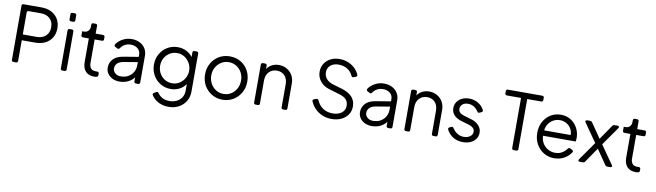

<svg xmlns="http://www.w3.org/2000/svg" viewBox="-45 -1489 8345 2442"><g transform="rotate(10 4127.0 -268.5)"><path d="M112 0Q88 0 88 -24V-721Q88 -745 112 -745H344Q417 -745 472 -716.5Q527 -688 557.5 -636.5Q588 -585 588 -517Q588 -449 557.5 -398Q527 -347 472.5 -318.5Q418 -290 344 -290H168V-24Q168 0 144 0ZM168 -365H348Q420 -365 464 -406Q508 -447 508 -518Q508 -589 464 -629.5Q420 -670 348 -670H192Q168 -670 168 -646Z M744 -635Q720 -635 720 -659V-721Q720 -745 744 -745H771Q795 -745 795 -721V-659Q795 -635 771 -635ZM744 0Q720 0 720 -24V-512Q720 -536 744 -536H771Q795 -536 795 -512V-24Q795 0 771 0Z M1154 6Q1082 6 1043 -36Q1004 -78 1004 -156V-461H929Q905 -461 905 -485V-536H930Q964 -536 984 -558.5Q1004 -581 1004 -615V-636Q1004 -660 1028 -660H1055Q1079 -660 1079 -636V-536H1173Q1197 -536 1197 -512V-485Q1197 -461 1173 -461H1079V-156Q1079 -116 1098 -90Q1117 -64 1167 -64H1180Q1205 -66 1205 -42V-22Q1205 1 1180 4Q1173 5 1166 5.5Q1159 6 1154 6Z M1482 12Q1431 12 1391 -7.5Q1351 -27 1328 -61Q1305 -95 1305 -139Q1305 -201 1346 -247Q1387 -293 1476 -308L1670 -340V-368Q1670 -416 1635 -446Q1600 -476 1544 -476Q1501 -476 1468 -457.5Q1435 -439 1415 -409Q1401 -388 1382 -399L1356 -413Q1346 -418 1343 -427Q1340 -436 1346 -446Q1375 -490 1429 -519Q1483 -548 1544 -548Q1603 -548 1648.5 -525Q1694 -502 1719.5 -461.5Q1745 -421 1745 -368V-24Q1745 0 1721 0H1694Q1670 0 1670 -24V-77Q1644 -38 1594 -13Q1544 12 1482 12ZM1385 -142Q1385 -106 1413.5 -81Q1442 -56 1487 -56Q1542 -56 1583 -79.5Q1624 -103 1647 -143Q1670 -183 1670 -232V-272L1494 -243Q1436 -233 1410.5 -206Q1385 -179 1385 -142Z M2153 220Q2077 220 2019.5 189.5Q1962 159 1931 109Q1919 90 1941 77L1968 62Q1987 51 2000 72Q2020 103 2058 124Q2096 145 2151 145Q2200 145 2241 126Q2282 107 2307 70Q2332 33 2332 -21V-107Q2302 -60 2251 -34Q2200 -8 2141 -8Q2066 -8 2006 -44Q1946 -80 1911.5 -141.5Q1877 -203 1877 -278Q1877 -354 1911.5 -415Q1946 -476 2005.5 -512Q2065 -548 2141 -548Q2200 -548 2250 -523Q2300 -498 2332 -455V-512Q2332 -536 2356 -536H2383Q2407 -536 2407 -512V-21Q2407 48 2374.5 102.5Q2342 157 2284.5 188.5Q2227 220 2153 220ZM2145 -83Q2197 -83 2239 -109.5Q2281 -136 2306.5 -180.5Q2332 -225 2332 -278Q2332 -331 2306.5 -375.5Q2281 -420 2239 -446.5Q2197 -473 2145 -473Q2092 -473 2049 -446.5Q2006 -420 1981.5 -376Q1957 -332 1957 -278Q1957 -225 1981.5 -180.5Q2006 -136 2048.5 -109.5Q2091 -83 2145 -83Z M2812 12Q2736 12 2674 -24.5Q2612 -61 2575.5 -124.5Q2539 -188 2539 -269Q2539 -349 2575 -412Q2611 -475 2672.5 -511.5Q2734 -548 2812 -548Q2890 -548 2951.5 -512Q3013 -476 3048.5 -413Q3084 -350 3084 -269Q3084 -187 3047 -123.5Q3010 -60 2948.5 -24Q2887 12 2812 12ZM2812 -63Q2866 -63 2909.5 -90Q2953 -117 2978.5 -164Q3004 -211 3004 -269Q3004 -327 2978.5 -373Q2953 -419 2909.5 -446Q2866 -473 2812 -473Q2758 -473 2714.5 -446Q2671 -419 2645 -373Q2619 -327 2619 -269Q2619 -211 2645 -164Q2671 -117 2714.5 -90Q2758 -63 2812 -63Z M3240 0Q3216 0 3216 -24V-512Q3216 -536 3240 -536H3267Q3291 -536 3291 -512V-470Q3315 -506 3355 -527Q3395 -548 3445 -548Q3502 -548 3547.5 -522Q3593 -496 3619.5 -450.5Q3646 -405 3646 -348V-24Q3646 0 3622 0H3595Q3571 0 3571 -24V-319Q3571 -392 3532.5 -432.5Q3494 -473 3432 -473Q3371 -473 3331 -432Q3291 -391 3291 -319V-24Q3291 0 3267 0Z M4221 12Q4155 12 4100 -11.5Q4045 -35 4005.5 -75.5Q3966 -116 3945 -166Q3936 -187 3959 -196L3987 -206Q4008 -213 4018 -192Q4046 -128 4098.5 -94Q4151 -60 4221 -60Q4293 -60 4337.5 -94Q4382 -128 4382 -184Q4382 -239 4352 -269Q4322 -299 4266 -315L4132 -355Q4053 -378 4010.5 -432Q3968 -486 3968 -555Q3968 -614 3997 -659.5Q4026 -705 4076.5 -731Q4127 -757 4191 -757Q4253 -757 4303.5 -736Q4354 -715 4390.5 -680Q4427 -645 4446 -601Q4456 -580 4433 -570L4407 -560Q4386 -551 4376 -573Q4350 -629 4302 -657Q4254 -685 4192 -685Q4128 -685 4088 -651.5Q4048 -618 4048 -561Q4048 -515 4077 -478.5Q4106 -442 4166 -424L4284 -389Q4372 -363 4417 -314Q4462 -265 4462 -191Q4462 -131 4431.5 -85.5Q4401 -40 4346.5 -14Q4292 12 4221 12Z M4740 12Q4689 12 4649 -7.5Q4609 -27 4586 -61Q4563 -95 4563 -139Q4563 -201 4604 -247Q4645 -293 4734 -308L4928 -340V-368Q4928 -416 4893 -446Q4858 -476 4802 -476Q4759 -476 4726 -457.5Q4693 -439 4673 -409Q4659 -388 4640 -399L4614 -413Q4604 -418 4601 -427Q4598 -436 4604 -446Q4633 -490 4687 -519Q4741 -548 4802 -548Q4861 -548 4906.5 -525Q4952 -502 4977.5 -461.5Q5003 -421 5003 -368V-24Q5003 0 4979 0H4952Q4928 0 4928 -24V-77Q4902 -38 4852 -13Q4802 12 4740 12ZM4643 -142Q4643 -106 4671.5 -81Q4700 -56 4745 -56Q4800 -56 4841 -79.5Q4882 -103 4905 -143Q4928 -183 4928 -232V-272L4752 -243Q4694 -233 4668.5 -206Q4643 -179 4643 -142Z M5181 0Q5157 0 5157 -24V-512Q5157 -536 5181 -536H5208Q5232 -536 5232 -512V-470Q5256 -506 5296 -527Q5336 -548 5386 -548Q5443 -548 5488.5 -522Q5534 -496 5560.5 -450.5Q5587 -405 5587 -348V-24Q5587 0 5563 0H5536Q5512 0 5512 -24V-319Q5512 -392 5473.5 -432.5Q5435 -473 5373 -473Q5312 -473 5272 -432Q5232 -391 5232 -319V-24Q5232 0 5208 0Z M5916 12Q5846 12 5791 -21Q5736 -54 5707 -111Q5696 -133 5718 -143L5739 -153Q5759 -162 5771 -142Q5796 -102 5833.5 -79Q5871 -56 5916 -56Q5964 -56 5997 -79.5Q6030 -103 6030 -141Q6030 -169 6014 -185.5Q5998 -202 5977 -211Q5956 -220 5940 -224L5863 -246Q5789 -267 5756 -305Q5723 -343 5723 -393Q5723 -440 5747 -475Q5771 -510 5812 -529Q5853 -548 5903 -548Q5965 -548 6016.5 -518.5Q6068 -489 6096 -436Q6107 -414 6084 -404L6062 -394Q6042 -384 6030 -405Q6008 -440 5974.5 -460Q5941 -480 5900 -480Q5855 -480 5828 -457Q5801 -434 5801 -399Q5801 -372 5815 -356Q5829 -340 5847.5 -332Q5866 -324 5880 -320L5969 -294Q6034 -275 6070.5 -235Q6107 -195 6107 -141Q6107 -97 6082.5 -62Q6058 -27 6015 -7.5Q5972 12 5916 12Z M6573 0Q6549 0 6549 -24V-670H6367Q6343 -670 6343 -694V-721Q6343 -745 6367 -745H6809Q6833 -745 6833 -721V-694Q6833 -670 6809 -670H6629V-24Q6629 0 6605 0Z M7095 12Q7020 12 6959.5 -24.5Q6899 -61 6864 -125Q6829 -189 6829 -270Q6829 -351 6863 -413.5Q6897 -476 6955.5 -512Q7014 -548 7087 -548Q7145 -548 7190.5 -526.5Q7236 -505 7268 -468.5Q7300 -432 7317 -386.5Q7334 -341 7334 -293Q7334 -283 7333 -270.5Q7332 -258 7330 -245H6908Q6910 -187 6936.5 -145.5Q6963 -104 7005 -81Q7047 -58 7095 -58Q7147 -58 7184 -80.5Q7221 -103 7246 -137Q7260 -155 7279 -145L7302 -133Q7324 -121 7315 -106Q7287 -57 7229 -22.5Q7171 12 7095 12ZM7087 -478Q7043 -478 7005 -458Q6967 -438 6941.5 -401.5Q6916 -365 6910 -315H7253Q7252 -363 7229.5 -399.5Q7207 -436 7169.5 -457Q7132 -478 7087 -478Z M7426 0Q7412 0 7407 -8.5Q7402 -17 7410 -29L7578 -268L7411 -507Q7403 -519 7408 -527.5Q7413 -536 7427 -536H7464Q7483 -536 7493 -521L7623 -332L7753 -521Q7763 -536 7782 -536H7819Q7833 -536 7838 -527.5Q7843 -519 7835 -507L7668 -268L7835 -29Q7843 -17 7838 -8.5Q7833 0 7819 0H7782Q7763 0 7753 -15L7623 -204L7493 -15Q7483 0 7464 0Z M8148 6Q8076 6 8037 -36Q7998 -78 7998 -156V-461H7923Q7899 -461 7899 -485V-536H7924Q7958 -536 7978 -558.5Q7998 -581 7998 -615V-636Q7998 -660 8022 -660H8049Q8073 -660 8073 -636V-536H8167Q8191 -536 8191 -512V-485Q8191 -461 8167 -461H8073V-156Q8073 -116 8092 -90Q8111 -64 8161 -64H8174Q8199 -66 8199 -42V-22Q8199 1 8174 4Q8167 5 8160 5.5Q8153 6 8148 6Z"/></g></svg>

Font: Pitagon Sans Text
Style: Regular
Weight: 400
Designer: Travis Tran
Foundry: Pitagon
Version: Version 1.001; ttfautohint (v1.8.4.7-5d5b);gftools[0.9.26]